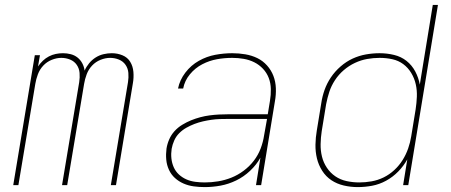

<svg xmlns="http://www.w3.org/2000/svg" viewBox="-20 -755 1840 783"><path d="M34 0 122 -530H143L135 -484Q144 -497 155 -507.5Q166 -518 179.5 -525Q193 -532 207.5 -535Q222 -538 237 -538Q253 -538 268.5 -534Q284 -530 296 -520.5Q308 -511 315.5 -497Q323 -483 325 -467Q332 -483 343.5 -497Q355 -511 370 -520.5Q385 -530 402 -534Q419 -538 436 -538Q459 -538 479.5 -529.5Q500 -521 511 -503Q522 -485 524 -462Q526 -439 522 -416L453 0H432L502 -420Q505 -439 503.5 -457.5Q502 -476 492 -490.5Q482 -505 465 -512Q448 -519 429 -519Q410 -519 390 -511Q370 -503 355.5 -487.5Q341 -472 333.5 -452Q326 -432 323 -413L254 0H233L303 -420Q306 -439 304.5 -457.5Q303 -476 293 -490.5Q283 -505 266 -512Q249 -519 230 -519Q211 -519 191 -511Q171 -503 156.5 -487.5Q142 -472 134.5 -452Q127 -432 124 -413L55 0Z M815 8Q792 8 770 5Q748 2 728.5 -6.5Q709 -15 693.5 -29Q678 -43 669 -62.5Q660 -82 658 -104Q656 -126 659 -149Q662 -168 670 -186.5Q678 -205 691.5 -220Q705 -235 723 -246Q741 -257 759.5 -264.5Q778 -272 797 -277Q816 -282 835 -284.5Q854 -287 873.5 -288Q893 -289 912 -289H1072L1081 -344Q1085 -368 1084.5 -392Q1084 -416 1076 -437Q1068 -458 1052.5 -474.5Q1037 -491 1017 -501Q997 -511 974 -515Q951 -519 927 -519Q896 -519 865 -513.5Q834 -508 805 -493Q776 -478 754.5 -452Q733 -426 727 -394H706Q713 -429 736 -459Q759 -489 791 -507Q823 -525 858 -531.5Q893 -538 927 -538Q954 -538 980.5 -533.5Q1007 -529 1029.5 -518Q1052 -507 1069 -488Q1086 -469 1095 -445.5Q1104 -422 1105 -395Q1106 -368 1101 -341L1045 0H1024L1042 -112Q1026 -83 1000 -58.5Q974 -34 943 -19Q912 -4 879.5 2Q847 8 815 8ZM815 -11Q842 -11 869.5 -15.5Q897 -20 923.5 -30.5Q950 -41 974 -59Q998 -77 1015.5 -100Q1033 -123 1043 -149.5Q1053 -176 1057 -203L1069 -270H912Q894 -270 877 -269.5Q860 -269 842.5 -266.5Q825 -264 807.5 -260Q790 -256 773 -249.5Q756 -243 740 -234Q724 -225 711 -212Q698 -199 690.5 -182Q683 -165 680 -148Q677 -128 679 -109Q681 -90 688.5 -73Q696 -56 709.5 -43.5Q723 -31 740 -23.5Q757 -16 776.5 -13.5Q796 -11 815 -11Z M1439 8Q1410 8 1382 1.5Q1354 -5 1331.5 -20Q1309 -35 1294 -58.5Q1279 -82 1272.5 -109Q1266 -136 1266.5 -165Q1267 -194 1272 -223L1290 -333Q1294 -361 1303.5 -388Q1313 -415 1329.5 -439.5Q1346 -464 1369 -484Q1392 -504 1418 -516Q1444 -528 1472 -533Q1500 -538 1528 -538Q1558 -538 1587 -531Q1616 -524 1638 -506.5Q1660 -489 1673.5 -463.5Q1687 -438 1692 -410L1745 -735H1766L1645 0H1624L1641 -105Q1626 -78 1604 -55.5Q1582 -33 1554.5 -18Q1527 -3 1497.5 2.5Q1468 8 1439 8ZM1445 -11Q1470 -11 1495.5 -15.5Q1521 -20 1544.5 -31.5Q1568 -43 1588 -61.5Q1608 -80 1622 -102.5Q1636 -125 1644.5 -149.5Q1653 -174 1657 -199L1675 -309Q1679 -335 1680 -361Q1681 -387 1675.5 -411.5Q1670 -436 1657 -457.5Q1644 -479 1624.5 -493.5Q1605 -508 1580 -513.5Q1555 -519 1528 -519Q1503 -519 1477.5 -514.5Q1452 -510 1427.5 -498.5Q1403 -487 1382 -469Q1361 -451 1346 -428Q1331 -405 1323 -380.5Q1315 -356 1310 -330L1292 -220Q1288 -194 1287.5 -167.5Q1287 -141 1293 -116.5Q1299 -92 1313 -71Q1327 -50 1347.5 -36Q1368 -22 1393.5 -16.5Q1419 -11 1445 -11Z"/></svg>

Font: Iosevka Curly ThExObl
Style: Regular
Weight: 100
Width: 7
Italic angle: -9°
Monospace: yes
Designer: Belleve Invis
Foundry: Belleve Invis
Version: Version 11.1.0; ttfautohint (v1.8.3)